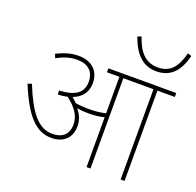

<svg xmlns="http://www.w3.org/2000/svg" viewBox="-148 -1034 1215 1191"><g transform="rotate(20 459.5 -439.0)"><path d="M919 -870 894 -878C868 -778 826 -732 747 -732C665 -732 618 -786 588 -878L563 -869C599 -768 654 -706 746 -706C839 -706 893 -763 919 -870ZM405 -219C405 -261 389 -295 364 -324C387 -319 415 -317 443 -317C475 -317 511 -320 544 -329V0H570V-596H769V0H795V-596H910V-622H462V-596H544V-355C507 -346 468 -343 438 -343C412 -343 379 -344 345 -350C336 -360 325 -370 314 -379C373 -401 403 -445 403 -501C403 -583 350 -632 263 -632C210 -632 171 -618 120 -594L130 -568C177 -593 216 -606 263 -606C335 -606 376 -569 376 -501C376 -430 328 -393 221 -388L223 -362C245 -363 266 -365 284 -370C341 -328 378 -279 378 -221C378 -148 332 -121 273 -121C179 -121 115 -205 49 -370L23 -361C102 -169 176 -95 277 -95C342 -95 405 -130 405 -219Z"/></g></svg>

Font: Noto Sans Devanagari UI Thin
Style: Regular
Weight: 100
Designer: Jelle Bosma - Monotype Design Team
Foundry: Monotype Imaging Inc.
Version: Version 2.004